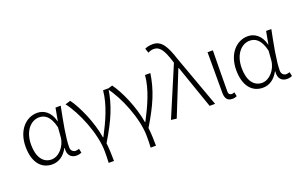

<svg xmlns="http://www.w3.org/2000/svg" viewBox="-109 -1306 3158 2003"><g transform="rotate(-20 1470.0 -304.5)"><path d="M257 13C329 13 389 -27 431 -104H435C425 -26 467 13 525 13C551 13 569 7 582 1L572 -45C561 -41 547 -37 534 -37C505 -37 481 -59 481 -95C481 -201 517 -385 547 -533H489L463 -391H461C433 -505 358 -547 289 -547C166 -547 56 -440 56 -254C56 -78 139 13 257 13ZM267 -38C172 -38 117 -121 117 -254C117 -410 202 -496 292 -496C344 -496 410 -472 443 -331L435 -226C426 -124 347 -38 267 -38Z M813 199H872C872 136 869 61 862 -1C991 -215 1049 -354 1076 -533H1017C1003 -375 929 -218 853 -72H848C820 -246 732 -445 657 -547L599 -529C703 -396 816 -124 816 73C816 125 816 148 813 199Z M1279 199H1338C1338 136 1335 61 1328 -1C1457 -215 1515 -354 1542 -533H1483C1469 -375 1395 -218 1319 -72H1314C1286 -246 1198 -445 1123 -547L1065 -529C1169 -396 1282 -124 1282 73C1282 125 1282 148 1279 199Z M1638 8 1834 -481H1839L2006 0H2067L1859 -574C1810 -726 1765 -808 1667 -808C1628 -808 1600 -800 1579 -790L1596 -739C1613 -749 1634 -757 1661 -757C1729 -757 1764 -694 1802 -576L1810 -550L1577 0Z M2255 13C2278 13 2294 8 2306 2L2297 -44C2284 -39 2275 -37 2265 -37C2245 -37 2231 -50 2231 -78C2231 -225 2234 -379 2236 -533H2177V-85C2177 -19 2202 13 2255 13Z M2595 13C2667 13 2727 -27 2769 -104H2773C2763 -26 2805 13 2863 13C2889 13 2907 7 2920 1L2910 -45C2899 -41 2885 -37 2872 -37C2843 -37 2819 -59 2819 -95C2819 -201 2855 -385 2885 -533H2827L2801 -391H2799C2771 -505 2696 -547 2627 -547C2504 -547 2394 -440 2394 -254C2394 -78 2477 13 2595 13ZM2605 -38C2510 -38 2455 -121 2455 -254C2455 -410 2540 -496 2630 -496C2682 -496 2748 -472 2781 -331L2773 -226C2764 -124 2685 -38 2605 -38Z"/></g></svg>

Font: Genne Gothic Light
Style: Regular
Weight: 300
Designer: Ryoko NISHIZUKA (kana & ideographs); Paul D. Hunt (Latin, Greek & Cyrillic); Wenlong ZHANG (bopomofo); Sandoll Communica
Foundry: Adobe Systems Incorporated
Version: Version 1.004;PS 1.004;hotconv 16.6.51;makeotf.lib2.5.65220